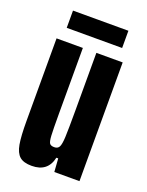

<svg xmlns="http://www.w3.org/2000/svg" viewBox="-126 -702 592 775"><g transform="rotate(20 170.0 -315.0)"><path d="M27 -156V-510H140V-227Q140 -159 141.5 -133.5Q143 -108 148.5 -101Q154 -94 168 -94Q183 -94 189 -105Q195 -116 196.5 -148Q198 -180 198 -264V-510H311V0H203L199 -57H191Q177 8 108 8Q73 8 56 -7Q39 -22 33 -56Q27 -90 27 -156ZM51 -564V-638H289V-564Z"/></g></svg>

Font: Saira Ultra Condensed ExtraBold
Style: Regular
Weight: 800
Width: 1
Designer: Hector Gatti with collaboration of the Omnibus-Type team
Foundry: Omnibus-Type
Version: Version 1.001; ttfautohint (v1.8)